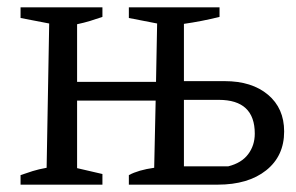

<svg xmlns="http://www.w3.org/2000/svg" viewBox="-20 -503 805 523"><path d="M36 0V-26Q53 -32 69 -37Q85 -42 107 -46L114 -439L36 -454V-483H259V-457Q242 -451 225.5 -446Q209 -441 190 -437V-280H405L408 -439L331 -454V-483H578V-457Q530 -445 481 -438V-282H592Q666 -282 710 -245Q754 -208 754 -145Q754 -78 705 -39Q656 0 573 0H331V-26Q357 -40 400 -46L404 -229H190V-45L259 -29V0ZM481 -50H602Q638 -59 656 -83Q674 -107 674 -139Q674 -231 576 -231H481Z"/></svg>

Font: Piazzolla
Style: Regular
Weight: 400
Designer: Juan Pablo del Peral
Foundry: Huerta Tipografica
Version: Version 1.330